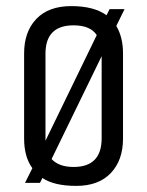

<svg xmlns="http://www.w3.org/2000/svg" viewBox="-20 -599 482 629"><path d="M383 -424V-145Q383 -74 343 -32Q303 10 230 10Q157 10 119 -16L111 0H62L86 -48Q59 -85 59 -145V-424Q59 -495 99 -537Q139 -579 213.5 -579Q288 -579 329 -549L339 -569H388L361 -514Q383 -477 383 -424ZM129 -423V-138L297 -484Q276 -516 221 -516Q129 -516 129 -423ZM313 -146V-415L149 -78Q173 -52 221 -52Q313 -52 313 -146Z"/></svg>

Font: Khand
Style: Regular
Weight: 400
Designer: Devanagari: Sanchit Sawaria, Jyotish Sonowal; Latin: Satya Rajpurohit
Foundry: Indian Type Foundry
Version: Version 1.101;PS 1.0;hotconv 1.0.78;makeotf.lib2.5.61930; tt